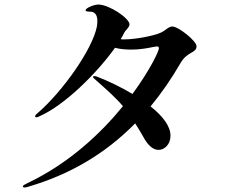

<svg xmlns="http://www.w3.org/2000/svg" viewBox="-20 -817 1040 848"><path d="M741 -700C723 -700 710 -680 686 -671C658 -659 580 -643 528 -643C523 -643 518 -643 513 -644C519 -654 525 -664 529 -673C536 -686 552 -696 552 -709C552 -737 461 -797 414 -797C398 -797 358 -783 358 -771C358 -765 374 -766 384 -765C401 -763 410 -748 410 -724C410 -716 409 -708 408 -700C388 -598 256 -413 148 -319C139 -312 135 -307 135 -303C135 -300 138 -299 141 -299C144 -299 148 -300 151 -302C264 -350 409 -495 488 -606C509 -600 535 -598 560 -598C617 -598 662 -612 673 -612C678 -612 682 -610 682 -604C682 -592 643 -508 565 -402C515 -432 459 -459 407 -479C401 -481 399 -481 396 -481C393 -481 391 -479 391 -477C391 -475 392 -473 397 -469C452 -420 489 -388 523 -348C426 -229 286 -96 101 -8C90 -3 81 2 81 6C81 9 84 11 88 11C93 11 98 10 107 7C283 -45 440 -133 577 -272C590 -252 604 -229 619 -202C634 -177 655 -155 680 -155C706 -155 733 -178 733 -218C733 -260 698 -305 645 -347C692 -404 736 -467 777 -538C807 -591 848 -581 848 -613C848 -636 768 -700 741 -700Z"/></svg>

Font: Shippori Mincho OTF
Style: Bold
Weight: 800
Designer: FONTDASU
Foundry: FONTDASU / Google Inc. / but / Adobe
Version: Version 3.300;hotconv 1.0.109;makeotfexe 2.5.65596